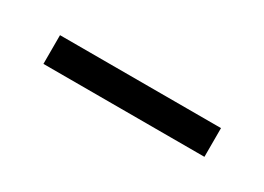

<svg xmlns="http://www.w3.org/2000/svg" viewBox="-19 -382 303 220"><g transform="rotate(30 132.5 -272.0)"><path d="M26 -253V-291H239V-253Z"/></g></svg>

Font: Noto Sans Khmer ExtraCondensed ExtraLight
Style: Regular
Weight: 250
Width: 2
Designer: Danh Hong and the Monotype Design Team
Foundry: Monotype Imaging Inc.
Version: Version 2.004